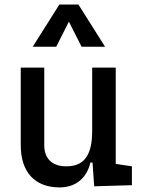

<svg xmlns="http://www.w3.org/2000/svg" viewBox="-20 -815 626 845"><path d="M242.2 9.8C311.5 9.8 361.3 -29.3 377.9 -99.6H387.2L394.5 4.9L560.5 0V-83L489.3 -93.8V-517.6H385.7V-239.3C385.7 -126.5 346.7 -83 271.5 -83C210.4 -83 174.8 -116.2 174.8 -175.8V-517.6H71.3V-175.8C71.3 -57.6 133.3 9.8 242.2 9.8ZM124 -609.4H227.5L283.2 -719.7L338.9 -609.4H442.4L325.2 -794.9H241.2Z"/></svg>

Font: Cascadia Mono NF
Style: Regular
Weight: 400
Monospace: yes
Designer: Aaron Bell
Foundry: Saja Typeworks
Version: Version 2404.023